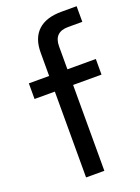

<svg xmlns="http://www.w3.org/2000/svg" viewBox="-145 -824 649 889"><g transform="rotate(-20 180.0 -380.0)"><path d="M275 -760H350V-683H280Q210 -683 210 -613V-500H350V-423H210V0H120V-423H20V-500H120V-615Q120 -686 159.5 -723Q199 -760 275 -760Z"/></g></svg>

Font: Goli
Style: Regular
Weight: 400
Designer: jaikishan Patel
Foundry: MagicType
Version: Version 1.000